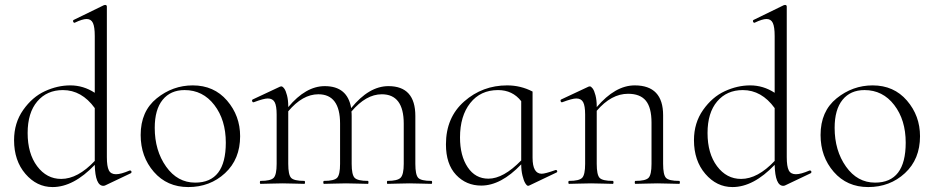

<svg xmlns="http://www.w3.org/2000/svg" viewBox="-20 -745 3785 778"><path d="M505 -54Q508 -55 510.5 -53Q513 -51 513 -48Q513 -45 510 -43L407 6Q403 8 399 8Q366 8 364 -77Q278 13 193 13Q129 13 83 -40.5Q37 -94 37 -177Q37 -247 74 -299.5Q111 -352 162 -375.5Q213 -399 265 -399Q318 -399 364 -369V-599Q364 -636 356.5 -652Q349 -668 331 -668Q314 -668 283 -653Q280 -652 278 -654.5Q276 -657 276 -660Q276 -663 278 -664L401 -724Q404 -725 406 -725Q413 -725 413 -718V-108Q413 -71 421 -55Q429 -39 450 -39Q470 -39 505 -54ZM228 -20Q295 -20 364 -93V-307Q311 -380 235 -380Q170 -380 131 -334Q92 -288 92 -206Q92 -123 130.5 -71.5Q169 -20 228 -20Z M743 13Q657 13 603.5 -48.5Q550 -110 550 -198Q550 -294 615 -346.5Q680 -399 761 -399Q847 -399 900 -337.5Q953 -276 953 -193Q953 -100 892 -43.5Q831 13 743 13ZM771 -5Q895 -5 895 -167Q895 -259 848.5 -319.5Q802 -380 728 -380Q671 -380 639 -340.5Q607 -301 607 -227Q607 -135 653 -70Q699 -5 771 -5Z M1728 -12Q1731 -12 1731 -6Q1731 0 1728 0Q1718 0 1687.5 -1Q1657 -2 1639 -2Q1621 -2 1591 -1Q1561 0 1550 0Q1548 0 1548 -6Q1548 -12 1550 -12Q1591 -12 1603.5 -25Q1616 -38 1616 -81V-244Q1616 -363 1527 -363Q1463 -363 1404 -293Q1405 -288 1405 -275V-81Q1405 -37 1417 -24.5Q1429 -12 1471 -12Q1473 -12 1473 -6Q1473 0 1471 0Q1460 0 1430 -1Q1400 -2 1382 -2Q1364 -2 1333.5 -1Q1303 0 1293 0Q1290 0 1290 -6Q1290 -12 1293 -12Q1334 -12 1346 -24.5Q1358 -37 1358 -81V-244Q1358 -363 1270 -363Q1206 -363 1148 -294V-81Q1148 -37 1159.5 -24.5Q1171 -12 1213 -12Q1216 -12 1216 -6Q1216 0 1213 0Q1203 0 1173 -1Q1143 -2 1125 -2Q1107 -2 1076.5 -1Q1046 0 1036 0Q1033 0 1033 -6Q1033 -12 1036 -12Q1077 -12 1089 -24.5Q1101 -37 1101 -81V-281Q1101 -316 1093 -331Q1085 -346 1065 -346Q1049 -346 1009 -331Q1004 -329 1002 -334.5Q1000 -340 1004 -342L1115 -394Q1117 -395 1120 -395Q1125 -395 1131.5 -386.5Q1138 -378 1143 -358.5Q1148 -339 1148 -315V-311Q1219 -396 1296 -396Q1388 -396 1403 -307Q1475 -396 1554 -396Q1663 -396 1663 -275V-81Q1663 -37 1674.5 -24.5Q1686 -12 1728 -12Z M2231 -56Q2234 -57 2236 -55Q2238 -53 2238 -50Q2238 -47 2235 -46L2124 7Q2122 8 2120 8Q2115 8 2108.5 -2.5Q2102 -13 2097 -34Q2092 -55 2092 -79Q2010 7 1930 7Q1869 7 1828 -36.5Q1787 -80 1787 -160Q1787 -269 1861 -334Q1935 -399 2035 -399Q2090 -399 2138 -374V-106Q2138 -41 2175 -41Q2189 -41 2231 -56ZM1959 -21Q2020 -21 2092 -95V-335Q2057 -380 1998 -380Q1927 -380 1885.5 -327.5Q1844 -275 1844 -188Q1844 -114 1875 -67.5Q1906 -21 1959 -21Z M2732 -12Q2735 -12 2735 -6Q2735 0 2732 0Q2722 0 2692 -1Q2662 -2 2644 -2Q2626 -2 2595.5 -1Q2565 0 2555 0Q2552 0 2552 -6Q2552 -12 2555 -12Q2596 -12 2608 -24.5Q2620 -37 2620 -81V-248Q2620 -309 2597 -337Q2574 -365 2525 -365Q2457 -365 2398 -296V-81Q2398 -37 2409.5 -24.5Q2421 -12 2463 -12Q2466 -12 2466 -6Q2466 0 2463 0Q2453 0 2423 -1Q2393 -2 2375 -2Q2357 -2 2326.5 -1Q2296 0 2286 0Q2283 0 2283 -6Q2283 -12 2286 -12Q2327 -12 2339 -24.5Q2351 -37 2351 -81V-281Q2351 -316 2343 -331Q2335 -346 2315 -346Q2299 -346 2259 -331Q2254 -329 2252 -334.5Q2250 -340 2254 -342L2365 -394Q2367 -395 2370 -395Q2375 -395 2381.5 -386.5Q2388 -378 2393 -358.5Q2398 -339 2398 -315V-311Q2473 -399 2552 -399Q2667 -399 2667 -278V-81Q2667 -37 2678.5 -24.5Q2690 -12 2732 -12Z M3260 -54Q3263 -55 3265.5 -53Q3268 -51 3268 -48Q3268 -45 3265 -43L3162 6Q3158 8 3154 8Q3121 8 3119 -77Q3033 13 2948 13Q2884 13 2838 -40.5Q2792 -94 2792 -177Q2792 -247 2829 -299.5Q2866 -352 2917 -375.5Q2968 -399 3020 -399Q3073 -399 3119 -369V-599Q3119 -636 3111.5 -652Q3104 -668 3086 -668Q3069 -668 3038 -653Q3035 -652 3033 -654.5Q3031 -657 3031 -660Q3031 -663 3033 -664L3156 -724Q3159 -725 3161 -725Q3168 -725 3168 -718V-108Q3168 -71 3176 -55Q3184 -39 3205 -39Q3225 -39 3260 -54ZM2983 -20Q3050 -20 3119 -93V-307Q3066 -380 2990 -380Q2925 -380 2886 -334Q2847 -288 2847 -206Q2847 -123 2885.5 -71.5Q2924 -20 2983 -20Z M3498 13Q3412 13 3358.5 -48.5Q3305 -110 3305 -198Q3305 -294 3370 -346.5Q3435 -399 3516 -399Q3602 -399 3655 -337.5Q3708 -276 3708 -193Q3708 -100 3647 -43.5Q3586 13 3498 13ZM3526 -5Q3650 -5 3650 -167Q3650 -259 3603.5 -319.5Q3557 -380 3483 -380Q3426 -380 3394 -340.5Q3362 -301 3362 -227Q3362 -135 3408 -70Q3454 -5 3526 -5Z"/></svg>

Font: t
Style: Regular
Weight: 300
Designer: Christian Thalmann (Catharsis Fonts)
Version: Version 1.000;PS 002.000;hotconv 1.0.88;makeotf.lib2.5.64775